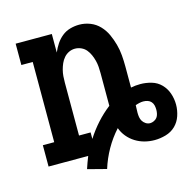

<svg xmlns="http://www.w3.org/2000/svg" viewBox="-93 -632 806 800"><g transform="rotate(-15 310.0 -232.5)"><path d="M273 73 192 52Q196 39 201 26Q206 13 211 0H40V-92H89V-438H40V-530H196V-450Q204 -469 215 -485.5Q226 -502 241.5 -514.5Q257 -527 276.5 -532.5Q296 -538 316 -538Q340 -538 363 -529Q386 -520 403 -502Q420 -484 430 -462Q440 -440 446.5 -416.5Q453 -393 455 -368.5Q457 -344 457 -320V-229Q467 -231 477 -232Q487 -233 498 -233Q522 -233 546 -226Q570 -219 587 -201.5Q604 -184 612 -160.5Q620 -137 620 -112Q620 -112 620 -112Q620 -112 620 -112Q620 -112 620 -112Q620 -112 620 -112Q620 -88 612 -64Q604 -40 586.5 -23Q569 -6 544.5 1Q520 8 496 8Q474 8 453 2.5Q432 -3 413.5 -14.5Q395 -26 381 -43Q367 -60 360 -80Q330 -47 308 -8Q286 31 273 73ZM246 -64Q267 -97 293 -126Q319 -155 350 -179V-320Q350 -334 349 -347.5Q348 -361 344.5 -374.5Q341 -388 335.5 -400.5Q330 -413 321.5 -423.5Q313 -434 300 -440Q287 -446 273 -446Q259 -446 246.5 -440Q234 -434 225 -423.5Q216 -413 210.5 -400.5Q205 -388 201.5 -374.5Q198 -361 197 -347.5Q196 -334 196 -320V-92H246ZM496 -65Q504 -65 512.5 -69Q521 -73 526 -79.5Q531 -86 533 -95Q535 -104 535 -112Q535 -112 535 -112Q535 -112 535 -112Q535 -112 535 -112Q535 -112 535 -112Q535 -122 533 -131Q531 -140 525 -147Q519 -154 510 -157Q501 -160 491 -160Q483 -160 474 -158Q465 -156 457 -153V-151Q457 -144 456.5 -136.5Q456 -129 456 -121Q456 -111 457.5 -101.5Q459 -92 464 -84Q469 -76 477.5 -70.5Q486 -65 496 -65Z"/></g></svg>

Font: Iosevka Curly Slab SmBdEx
Style: Regular
Weight: 600
Width: 7
Monospace: yes
Designer: Belleve Invis
Foundry: Belleve Invis
Version: Version 11.1.0; ttfautohint (v1.8.3)